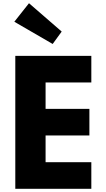

<svg xmlns="http://www.w3.org/2000/svg" viewBox="-20 -1172 656 1192"><path d="M547 -825H75V0H547V-165H263V-331H535V-496H263V-660H547ZM160 -1152 69 -1037 307 -899 363 -976Z"/></svg>

Font: Sztylet
Style: Bd
Weight: 700
Foundry: Cannot Into Space Fonts, PlusOne Fonts
Version: Version 0.12